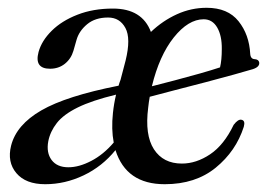

<svg xmlns="http://www.w3.org/2000/svg" viewBox="-20 -463 686 493"><path d="M8.5 -89Q22 -142.5 86 -179.5Q150 -216.5 284.5 -243Q286.5 -250.5 289.5 -258L302.5 -307.5Q316.5 -364.5 302 -391.2Q287.5 -418 257.5 -418Q224.5 -418 203.8 -400.8Q183 -383.5 176.5 -360.5L168.5 -332.5Q162.5 -312 146.5 -299.2Q130.5 -286.5 108.5 -286.5Q67.5 -286.5 79 -329.5Q87 -358.5 112.8 -384Q138.5 -409.5 178.8 -425.2Q219 -441 270 -441Q345 -441 367.5 -381Q398 -410 434.5 -426.5Q471 -443 510.5 -443Q565 -443 592.5 -408.5Q620 -374 622.5 -324.5Q623.5 -311 635 -311Q644 -310 645.5 -303Q647.5 -291.5 629.5 -285.5Q613 -280.5 580.5 -271.5Q548 -262.5 508.2 -252Q468.5 -241.5 430.2 -231.8Q392 -222 364.5 -214.5Q362 -201 360.5 -186.5Q351.5 -116.5 375.2 -79.8Q399 -43 447 -43Q484 -43 519.5 -66.8Q555 -90.5 580 -142.5Q591.5 -157.5 600 -155.5Q610.5 -153.5 606 -137.5Q586 -75 534 -32.5Q482 10 403 10Q304 10 276.5 -77.5Q242.5 -35.5 194.8 -12.8Q147 10 96 10Q46 10 22 -18.5Q-2 -47 8.5 -89ZM503 -413.5Q463.5 -413.5 426.2 -366.8Q389 -320 370 -241.5Q396.5 -248 429.2 -256.8Q462 -265.5 493 -274.2Q524 -283 545 -290Q549.5 -308.5 549.5 -337Q550 -371 537.8 -392.2Q525.5 -413.5 503 -413.5ZM270 -173Q272.5 -197 278 -220Q216 -205 179.5 -187Q143 -169 126 -147.2Q109 -125.5 104 -100.5Q98.5 -71 112.5 -52.2Q126.5 -33.5 155.5 -33.5Q183 -33.5 214.2 -49.8Q245.5 -66 272 -97Q265.5 -131 270 -173Z"/></svg>

Font: Fraunces 144pt Soft
Style: Italic
Weight: 400
Italic angle: -16°
Version: Version 1.000;[b76b70a41]